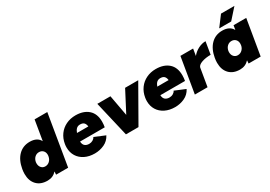

<svg xmlns="http://www.w3.org/2000/svg" viewBox="13 -1532 3309 2357"><g transform="rotate(-30 1667.5 -353.5)"><path d="M351 -44Q300 12 223 12Q126 12 71.5 -45Q17 -102 17 -200Q17 -233 23 -267Q43 -383 107 -447.5Q171 -512 268 -512Q373 -512 412 -438L459 -720H639L519 0H348ZM209 -240Q209 -202 230.5 -178Q252 -154 286 -154Q320 -154 346 -177.5Q372 -201 379 -238L381 -249Q382 -254 382 -263Q382 -300 360 -322.5Q338 -345 303 -345Q268 -345 242.5 -321Q217 -297 210 -257Q209 -251 209 -240Z M626 -223Q626 -249 630 -272Q642 -345 681.5 -399Q721 -453 782 -482.5Q843 -512 916 -512Q1030 -512 1096.5 -453Q1163 -394 1163 -282Q1163 -243 1156 -205H806Q808 -162 831 -143Q854 -124 890 -124Q919 -124 942.5 -137.5Q966 -151 975 -172L1124 -110Q1091 -46 1027.5 -16.5Q964 13 892 13Q813 13 752.5 -17Q692 -47 659 -100.5Q626 -154 626 -223ZM987 -315Q983 -350 965 -368.5Q947 -387 909 -387Q879 -387 859 -369Q839 -351 826 -315Z M1221 -500H1407L1461 -205L1615 -500H1801L1516 0H1338Z M1764 -223Q1764 -249 1768 -272Q1780 -345 1819.5 -399Q1859 -453 1920 -482.5Q1981 -512 2054 -512Q2168 -512 2234.5 -453Q2301 -394 2301 -282Q2301 -243 2294 -205H1944Q1946 -162 1969 -143Q1992 -124 2028 -124Q2057 -124 2080.5 -137.5Q2104 -151 2113 -172L2262 -110Q2229 -46 2165.5 -16.5Q2102 13 2030 13Q1951 13 1890.5 -17Q1830 -47 1797 -100.5Q1764 -154 1764 -223ZM2125 -315Q2121 -350 2103 -368.5Q2085 -387 2047 -387Q2017 -387 1997 -369Q1977 -351 1964 -315Z M2399 -500H2579L2563 -404Q2602 -451 2653.5 -476.5Q2705 -502 2756 -502L2727 -326Q2655 -326 2601 -307Q2547 -288 2538 -255L2495 0H2315Z M3080 -44Q3029 12 2952 12Q2855 12 2800.5 -45Q2746 -102 2746 -200Q2746 -233 2752 -267Q2772 -383 2836 -447.5Q2900 -512 2997 -512Q3101 -512 3142 -438L3152 -500H3332L3248 0H3077ZM2938 -240Q2938 -202 2959.5 -178Q2981 -154 3015 -154Q3055 -154 3083 -185Q3111 -216 3111 -263Q3111 -300 3089 -322.5Q3067 -345 3032 -345Q2997 -345 2971.5 -321Q2946 -297 2939 -257Q2938 -251 2938 -240ZM3090 -700H3280L3150 -554H2980Z"/></g></svg>

Font: Oak Sans Black
Style: Italic
Weight: 900
Italic angle: -9.5°
Foundry: Erik Kennedy, Walven
Version: Version 1.000